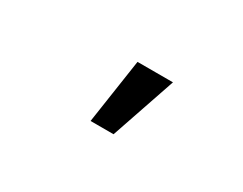

<svg xmlns="http://www.w3.org/2000/svg" viewBox="-39 -991 678 535"><g transform="rotate(30 300.0 -724.0)"><path d="M405 -828H291L260 -620H334Z"/></g></svg>

Font: CommitMono
Style: 500Regular
Weight: 500
Monospace: yes
Designer: Eigil Nikolajsen
Foundry: Eigil Nikolajsen
Version: Version 1.143